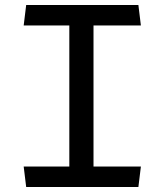

<svg xmlns="http://www.w3.org/2000/svg" viewBox="-20 -750 660 770"><path d="M85 0H535L545 -82H355V-648H545L535 -730H85L75 -648H258V-82H75Z"/></svg>

Font: Monaspace Krypton
Style: Regular
Weight: 400
Designer: Riley Cran & the Lettermatic Team
Foundry: Lettermatic
Version: Version 1.200 (Monaspace Krypton)